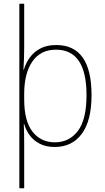

<svg xmlns="http://www.w3.org/2000/svg" viewBox="-20 -780 564 1032"><path d="M472 -269Q472 -131 419.5 -60.5Q367 10 274 10Q227 10 193.5 -7.5Q160 -25 139.5 -53Q119 -81 110 -113H108Q109 -88 109.5 -60.5Q110 -33 110 -4V232H84V-760H110V-523Q110 -499 109 -465.5Q108 -432 106 -405H108Q118 -440 139.5 -470Q161 -500 196 -519Q231 -538 282 -538Q472 -538 472 -269ZM445 -269Q445 -513 281 -513Q198 -513 154 -449.5Q110 -386 110 -275V-246Q110 -129 155 -72Q200 -15 275 -15Q352 -15 398.5 -76Q445 -137 445 -269Z"/></svg>

Font: Noto Sans Tamil SemiCondensed Thin
Style: Regular
Weight: 100
Width: 4
Designer: Jelle Bosma - Monotype Design Team
Foundry: Monotype Imaging Inc.
Version: Version 2.004; ttfautohint (v1.8.4.7-5d5b)